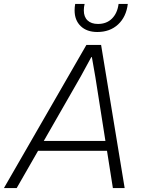

<svg xmlns="http://www.w3.org/2000/svg" viewBox="-46 -958 738 978"><path d="M394 -729H469L589 0H529L499 -190H148L39 0H-26ZM491 -240 440 -564 422 -667H419L365 -568L177 -240ZM334 -905Q334 -922 337 -938H385Q381 -922 381 -905Q381 -872 400 -854Q419 -836 453 -836Q497 -836 524.5 -863.5Q552 -891 558 -938H605Q597 -872 555.5 -833.5Q514 -795 450 -795Q396 -795 365 -825Q334 -855 334 -905Z"/></svg>

Font: Mona Sans Light
Style: Italic
Weight: 300
Italic angle: -11.7°
Designer: Deni Anggara
Foundry: GitHub
Version: Version 2.000